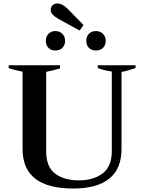

<svg xmlns="http://www.w3.org/2000/svg" viewBox="-20 -1076 831 1106"><path d="M315 -968Q293 -981 282.5 -993Q272 -1005 272 -1019Q272 -1034 282.5 -1045Q293 -1056 311 -1056Q339 -1056 370 -1025L461 -932L439 -900ZM244 -841Q244 -865 259 -881Q274 -897 299 -897Q324 -897 339.5 -881Q355 -865 355 -841Q355 -816 339.5 -800.5Q324 -785 299 -785Q274 -785 259 -800.5Q244 -816 244 -841ZM477 -841Q477 -865 492 -881Q507 -897 532 -897Q558 -897 573.5 -881Q589 -865 589 -841Q589 -816 573.5 -800.5Q558 -785 532 -785Q507 -785 492 -800.5Q477 -816 477 -841ZM110 -218V-663Q59 -673 30 -684V-700H326V-682Q302 -674 246 -662V-205Q246 -114 298 -75.5Q350 -37 435 -37Q518 -37 571 -77Q624 -117 624 -205V-664Q581 -670 543 -684V-700H761V-684Q706 -665 680 -662V-218Q680 -104 609.5 -47Q539 10 401 10Q110 10 110 -218Z"/></svg>

Font: Trirong SemiBold
Style: Regular
Weight: 600
Designer: Katatrad Team
Foundry: CadsonDemak
Version: Version 1.001